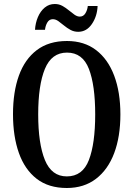

<svg xmlns="http://www.w3.org/2000/svg" viewBox="-20 -930 667 960"><path d="M314 10Q223 10 163.5 -36Q104 -82 74.5 -165Q45 -248 45 -359Q45 -470 74.5 -552Q104 -634 164 -679.5Q224 -725 315 -725Q401 -725 460.5 -679.5Q520 -634 551 -551.5Q582 -469 582 -358Q582 -247 551 -164.5Q520 -82 460 -36Q400 10 314 10ZM314 -48Q393 -48 424.5 -130Q456 -212 456 -358Q456 -504 424.5 -585.5Q393 -667 315 -667Q238 -667 204.5 -585.5Q171 -504 171 -358Q171 -212 204.5 -130Q238 -48 314 -48ZM371 -771Q350 -771 332.5 -780.5Q315 -790 300 -802.5Q285 -815 271.5 -824.5Q258 -834 244 -834Q226 -834 216.5 -817.5Q207 -801 205 -781H155Q157 -815 169.5 -844.5Q182 -874 203.5 -892Q225 -910 254 -910Q275 -910 292 -900.5Q309 -891 324 -878.5Q339 -866 352.5 -856.5Q366 -847 379 -847Q397 -847 407 -863.5Q417 -880 419 -900H468Q466 -849 439.5 -810Q413 -771 371 -771Z"/></svg>

Font: Noto Serif Tamil ExtraCondensed SemiBold
Style: Italic
Weight: 600
Width: 2
Italic angle: -12°
Designer: Indian Type Foundry, Tom Grace, and the Monotype Design Team
Foundry: Monotype Imaging Inc.
Version: Version 2.003; ttfautohint (v1.8.4.7-5d5b)